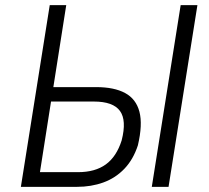

<svg xmlns="http://www.w3.org/2000/svg" viewBox="-20 -725 812 745"><path d="M61 0 173 -705H237L187 -387H353Q423 -387 465.5 -364Q508 -341 521 -291.5Q534 -242 515 -161Q497 -106 462.5 -70Q428 -34 381 -17Q334 0 279 0ZM135 -57H283Q349 -57 390.5 -87Q432 -117 452 -180Q472 -258 445.5 -294.5Q419 -331 344 -331H178ZM569 0 681 -705H746L634 0Z"/></svg>

Font: Nunito Sans 7pt Condensed Light
Style: Italic
Weight: 300
Width: 3
Italic angle: -9°
Designer: Vernon Adams
Foundry: Vernon Adams
Version: Version 3.101;gftools[0.9.27]